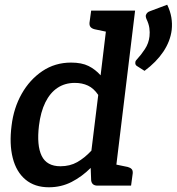

<svg xmlns="http://www.w3.org/2000/svg" viewBox="-20 -786 748 813"><path d="M187 7Q127 7 88 -25.5Q49 -58 34 -117Q19 -176 29 -254Q38 -329 72 -389Q106 -449 159.5 -485Q213 -521 281 -521Q326 -521 355 -506.5Q384 -492 406 -467L439 -741H552L462 0H393Q369 0 366 -22L364 -75Q327 -38 283 -15.5Q239 7 187 7ZM236 -82Q276 -82 307 -99.5Q338 -117 367 -148L396 -384Q377 -412 352.5 -423.5Q328 -435 297 -435Q255 -435 223.5 -414Q192 -393 172 -352.5Q152 -312 145 -254Q135 -170 156.5 -126Q178 -82 236 -82ZM466 -741 443 -649 381 -662Q369 -665 363.5 -671.5Q358 -678 359 -690L366 -741ZM435 0 458 -92 521 -79Q532 -76 537.5 -70Q543 -64 542 -52L535 0ZM616 -739 688 -766Q701 -739 705.5 -712.5Q710 -686 707 -659Q701 -611 671.5 -567Q642 -523 592 -486L559 -507Q552 -512 553 -521Q553 -526 555.5 -529.5Q558 -533 561 -536Q577 -553 593.5 -578Q610 -603 613 -632Q615 -649 612.5 -667Q610 -685 600 -706Q599 -709 598 -712Q597 -715 597 -719Q600 -734 616 -739Z"/></svg>

Font: Aleo SemiBold
Style: Italic
Weight: 600
Italic angle: -7°
Designer: Alessio Laiso
Foundry: Alessio Laiso
Version: Version 2.001;gftools[0.9.29]